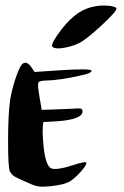

<svg xmlns="http://www.w3.org/2000/svg" viewBox="-20 -783 458 708"><path d="M335.9 -760.7Q349.6 -762.7 362.3 -762.7Q373 -762.7 382.8 -761.7Q405.3 -758.8 409.2 -752.9Q409.2 -752 409.2 -751Q409.2 -740.2 355.5 -690.4Q296.9 -635.7 269.5 -623Q240.2 -609.4 208 -605.5Q201.2 -604.5 196.3 -604.5Q171.9 -604.5 171.9 -615.2Q171.9 -615.2 171.9 -616.2Q172.9 -629.9 206.1 -673.8Q237.3 -713.9 267.6 -734.4Q297.9 -754.9 335.9 -760.7ZM59.6 -543.9Q66.4 -551.8 73.2 -551.8Q84 -551.8 95.7 -535.2Q99.6 -529.3 107.4 -517.6Q132.8 -519.5 209 -524.4Q318.4 -531.2 318.4 -521.5Q316.4 -517.6 308.6 -513.7Q299.8 -508.8 269.5 -502.9Q240.2 -496.1 206.1 -491.2Q172.9 -486.3 156.2 -486.3Q124 -486.3 121.1 -477.5Q118.2 -468.8 126 -423.8Q128.9 -408.2 133.8 -377.9Q141.6 -377.9 166 -378.9Q211.9 -380.9 241.2 -381.8Q269.5 -383.8 277.3 -382.8Q284.2 -380.9 284.2 -372.1Q284.2 -342.8 192.4 -335.9Q174.8 -335 139.6 -333Q139.6 -328.1 137.7 -311.5Q135.7 -293 141.6 -234.4Q149.4 -173.8 167 -163.1Q184.6 -153.3 249 -173.8Q293 -188.5 297.9 -183.6Q300.8 -180.7 291 -166Q281.2 -152.3 264.6 -135.7Q249 -121.1 238.3 -114.3Q216.8 -101.6 168.9 -96.7Q150.4 -94.7 136.7 -94.7Q127.9 -94.7 122.1 -95.7Q107.4 -97.7 86.9 -107.4Q45.9 -125 34.2 -131.8Q23.4 -138.7 16.6 -150.4Q9.8 -163.1 9.8 -262.7Q9.8 -363.3 17.6 -416Q23.4 -451.2 36.1 -490.2Q48.8 -529.3 59.6 -543.9Z"/></svg>

Font: CillaFHscript
Style: Medium
Weight: 400
Designer: Cecilia Bingert
Version: Version 001.000